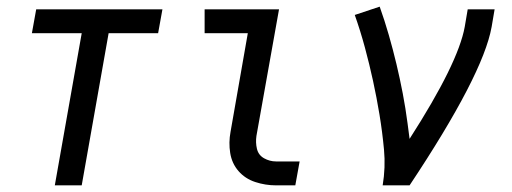

<svg xmlns="http://www.w3.org/2000/svg" viewBox="-20 -558 1540 578"><path d="M145 0 226 -458H76L89 -530H469L456 -458H307L226 0Z M811 0Q779 0 748.5 -10Q718 -20 698 -43Q678 -66 673 -97.5Q668 -129 674 -161L726 -458H596V-530H820L752 -149Q749 -129 753.5 -110Q758 -91 775 -81.5Q792 -72 811 -72H882L869 0Z M1132 0Q1141 -54 1136 -107.5Q1131 -161 1122.5 -212.5Q1114 -264 1103 -314.5Q1092 -365 1078.5 -415Q1065 -465 1048 -513L1123 -538Q1138 -496 1150.5 -452.5Q1163 -409 1173.5 -365Q1184 -321 1192.5 -276.5Q1201 -232 1207 -186Q1210 -163 1213 -140Q1359 -367 1379 -477L1388 -530H1469L1460 -477Q1434 -332 1213 0Z"/></svg>

Font: Iosevka SS08
Style: Italic
Weight: 400
Italic angle: -10°
Monospace: yes
Designer: Belleve Invis
Foundry: Belleve Invis
Version: 2.1.0; ttfautohint (v1.8.2)